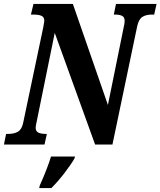

<svg xmlns="http://www.w3.org/2000/svg" viewBox="-40 -734 815 975"><path d="M-9 -54H2Q32 -54 51.5 -65.5Q71 -77 78 -112L179 -592Q180 -600 182.5 -611.5Q185 -623 185 -628Q185 -647 171 -653.5Q157 -660 128 -660H117L130 -714H330L508 -201L588 -595Q593 -615 593 -628Q593 -647 580 -653.5Q567 -660 544 -660H538L549 -714H755L743 -660H732Q702 -660 683.5 -648.5Q665 -637 657 -602L531 0H443L238 -567L147 -120Q141 -93 141 -86Q141 -67 155 -60.5Q169 -54 193 -54H198L186 0H-20ZM162 208Q202 118 219 61H341L338 71Q321 101 287.5 144.5Q254 188 221 221H159Z"/></svg>

Font: Noto Serif CondExtraBold
Style: Italic
Weight: 800
Width: 3
Italic angle: -12°
Designer: Monotype Design Team
Foundry: Monotype Imaging Inc.
Version: Version 1.001